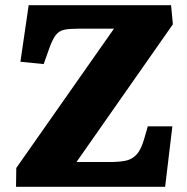

<svg xmlns="http://www.w3.org/2000/svg" viewBox="-20 -723 725 743"><path d="M649 -629 276 -96H404Q438 -96 463.5 -100.5Q489 -105 507.5 -124Q526 -143 538 -186L552 -234H647L619 0H42L43 -73L421 -612H283Q249 -612 229 -608Q209 -604 196 -587.5Q183 -571 170 -534L149 -475L59 -484L91 -703H642Z"/></svg>

Font: Literata 18pt ExtraBold
Style: Italic
Weight: 800
Italic angle: -2°
Designer: Latin by Veronika Burian and Jose Scaglione. Greek by Irene Vlachou. Cyrillic by Vera Evstafieva
Foundry: TypeTogether
Version: Version 3.103;gftools[0.9.29]